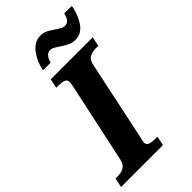

<svg xmlns="http://www.w3.org/2000/svg" viewBox="-302 -1010 1089 1089"><g transform="rotate(-45 242.5 -465.5)"><path d="M-10 -56H2Q35 -56 56 -67.5Q77 -79 85 -112L188 -592Q193 -615 193 -627Q193 -646 177 -652Q161 -658 128 -658H116L128 -714H465L453 -658H441Q405 -658 384 -646.5Q363 -635 356 -600L256 -126Q254 -119 251 -106.5Q248 -94 248 -87Q248 -68 264.5 -62Q281 -56 314 -56H326L314 0H-22ZM296 -809Q277 -822 265.5 -828Q254 -834 243 -834Q224 -834 212 -819Q200 -804 194 -781H133Q144 -840 178 -885Q212 -930 261 -931Q285 -931 303.5 -922Q322 -913 347 -895Q367 -882 377 -876.5Q387 -871 398 -871Q419 -871 430 -885.5Q441 -900 446 -924H507Q496 -862 465.5 -817.5Q435 -773 386 -773Q361 -773 341.5 -782.5Q322 -792 296 -809Z"/></g></svg>

Font: Noto Serif NarrowExtraBold
Style: Italic
Weight: 800
Width: 4
Italic angle: -12°
Designer: Monotype Design Team
Foundry: Monotype Imaging Inc.
Version: Version 1.001